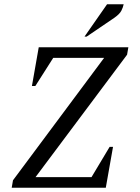

<svg xmlns="http://www.w3.org/2000/svg" viewBox="-20 -882 658 902"><path d="M35 0 41 -35 469 -610H230L146 -478H130L162 -660H583L577 -625L147 -50H410L495 -192H511L477 0ZM377 -710 483 -862H561Q558 -847 550 -831.5Q542 -816 518 -799L387 -710Z"/></svg>

Font: Spectral
Style: Italic
Weight: 400
Italic angle: -10°
Designer: Jean-Baptiste Levee
Foundry: Production Type
Version: Version 2.001